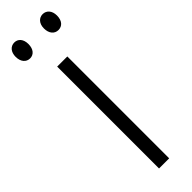

<svg xmlns="http://www.w3.org/2000/svg" viewBox="-264 -708 709 709"><g transform="rotate(-45 91.0 -353.5)"><path d="M-17 -666C-17 -640 -3 -624 17 -624C36 -624 50 -639 50 -666C50 -692 36 -707 17 -707C-3 -707 -17 -691 -17 -666ZM131 -666C131 -640 145 -624 165 -624C185 -624 199 -639 199 -666C199 -692 184 -707 165 -707C146 -707 131 -692 131 -666ZM119 0V-532H66V0Z"/></g></svg>

Font: Noto Sans Display Condensed Light
Style: Regular
Weight: 300
Width: 3
Designer: Monotype Design Team
Foundry: Monotype Imaging Inc.
Version: Version 1.900